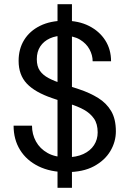

<svg xmlns="http://www.w3.org/2000/svg" viewBox="-20 -811 619 918"><path d="M255 87V-791H324V87ZM298 12Q221 12 164 -16Q107 -44 76 -94Q45 -144 45 -210H133Q133 -169 152 -134.5Q171 -100 207.5 -79.5Q244 -59 298 -59Q345 -59 378.5 -74.5Q412 -90 429.5 -117Q447 -144 447 -178Q447 -219 429 -244.5Q411 -270 381 -286.5Q351 -303 311.5 -315Q272 -327 229 -342Q147 -370 108 -411.5Q69 -453 69 -520Q69 -577 95.5 -620Q122 -663 171.5 -687.5Q221 -712 289 -712Q356 -712 405.5 -687Q455 -662 483 -618.5Q511 -575 511 -518H423Q423 -547 408 -575Q393 -603 362.5 -621.5Q332 -640 286 -640Q248 -641 218.5 -627.5Q189 -614 172.5 -589Q156 -564 156 -528Q156 -494 170.5 -473Q185 -452 212.5 -437.5Q240 -423 277 -411Q314 -399 359 -384Q410 -367 449.5 -342.5Q489 -318 511.5 -280Q534 -242 534 -183Q534 -133 507.5 -88.5Q481 -44 429 -16Q377 12 298 12Z"/></svg>

Font: DM Sans 18pt
Style: Regular
Weight: 400
Designer: Colophon Foundry, Jonny Pinhorn
Foundry: Colophon Foundry
Version: Version 4.004;gftools[0.9.30]